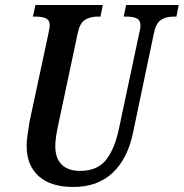

<svg xmlns="http://www.w3.org/2000/svg" viewBox="-20 -734 731 764"><path d="M86 -154Q86 -172 90 -201Q94 -230 98 -252L172 -597Q178 -627 178 -632Q178 -653 163.5 -660.5Q149 -668 121 -668H111L121 -714H389L380 -668H369Q338 -668 317.5 -654.5Q297 -641 289 -601L214 -248Q200 -187 200 -153Q200 -104 225.5 -79Q251 -54 299 -54Q368 -54 403 -99Q438 -144 455 -230L534 -602Q539 -620 539 -632Q539 -653 524.5 -660.5Q510 -668 482 -668H472L482 -714H691L682 -668H671Q640 -668 620 -654.5Q600 -641 592 -600L510 -209Q489 -104 429 -47Q369 10 272 10Q182 10 134 -33Q86 -76 86 -154Z"/></svg>

Font: Noto Serif CondSemiBold
Style: Italic
Weight: 600
Width: 3
Italic angle: -12°
Designer: Monotype Design Team
Foundry: Monotype Imaging Inc.
Version: Version 1.001